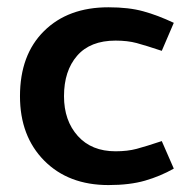

<svg xmlns="http://www.w3.org/2000/svg" viewBox="-20 -508 535 540"><path d="M305 -393.8Q338.8 -393.8 364.4 -386.9Q390 -380 435 -365L468.8 -443.8Q423.8 -465 383.1 -476.2Q342.5 -487.5 285 -487.5Q171.2 -487.5 103.8 -420.6Q36.2 -353.8 36.2 -237.5Q36.2 -125 104.4 -56.2Q172.5 12.5 285 12.5Q345 12.5 388.1 0Q431.2 -12.5 468.8 -33.8L435 -111.2Q390 -96.2 364.4 -89.4Q338.8 -82.5 305 -82.5Q237.5 -82.5 198.8 -125.6Q160 -168.8 160 -237.5Q160 -308.8 196.9 -351.2Q233.8 -393.8 305 -393.8Z"/></svg>

Font: Cambay
Style: Bold
Weight: 700
Designer: Pooja Saxena
Foundry: Pooja Saxena
Version: Version 1.096;PS 001.096;hotconv 1.0.70;makeotf.lib2.5.58329